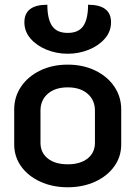

<svg xmlns="http://www.w3.org/2000/svg" viewBox="-20 -782 572 811"><path d="M40 -172V-320Q40 -373 69 -416Q98 -459 149.5 -484Q201 -509 266 -509Q331 -509 382.5 -484Q434 -459 463 -416Q492 -373 492 -320V-172Q492 -120 462.5 -79Q433 -38 381.5 -14.5Q330 9 266 9Q202 9 150.5 -14.5Q99 -38 69.5 -79Q40 -120 40 -172ZM381 -179V-315Q381 -359 350 -386Q319 -413 266 -413Q213 -413 182 -386Q151 -359 151 -315V-179Q151 -137 182 -112.5Q213 -88 266 -88Q319 -88 350 -112.5Q381 -137 381 -179ZM83 -688Q83 -762 180 -762Q180 -702 200 -672.5Q220 -643 266 -643Q312 -643 332 -672.5Q352 -702 352 -762Q449 -762 449 -688Q449 -649 423 -619Q397 -589 355 -572Q313 -555 266 -555Q219 -555 177 -572Q135 -589 109 -619Q83 -649 83 -688Z"/></svg>

Font: K2D SemiBold
Style: Regular
Weight: 600
Designer: Katatrad Aksorn Co.,Ltd.
Foundry: Cadson Demak Co.,Ltd.
Version: Version 1.000; ttfautohint (v1.6)